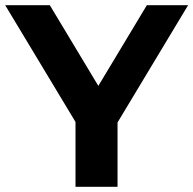

<svg xmlns="http://www.w3.org/2000/svg" viewBox="-34 -720 745 740"><path d="M419 -248V0H257V-250L-14 -700H158L345 -389L532 -700H691Z"/></svg>

Font: Idrija
Style: Bold
Weight: 700
Designer: Julieta Ulanovsky
Foundry: Julieta Ulanovsky
Version: Version 7.200